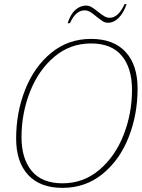

<svg xmlns="http://www.w3.org/2000/svg" viewBox="-20 -898 685 928"><path d="M396 -871Q410 -871 422 -864Q434 -857 454 -841Q473 -826 485 -819Q497 -812 510 -812Q552 -812 582 -878H592Q577 -835 553.5 -811.5Q530 -788 502 -788Q489 -788 478 -794.5Q467 -801 447 -817Q430 -832 416.5 -840Q403 -848 389 -848Q346 -848 318 -786H307Q321 -830 344.5 -850.5Q368 -871 396 -871ZM58 -228Q58 -355 102 -465.5Q146 -576 228 -643Q310 -710 420 -710Q529 -710 587 -647Q645 -584 645 -470Q645 -344 601.5 -234Q558 -124 475.5 -57Q393 10 282 10Q174 10 116 -52.5Q58 -115 58 -228ZM618 -464Q618 -569 568.5 -628.5Q519 -688 420 -688Q319 -688 242.5 -623.5Q166 -559 125 -454.5Q84 -350 84 -235Q84 -131 133.5 -71.5Q183 -12 282 -12Q383 -12 459.5 -76.5Q536 -141 577 -245Q618 -349 618 -464Z"/></svg>

Font: Trirong Thin
Style: Italic
Weight: 250
Italic angle: -12°
Designer: Katatrad Team
Foundry: CadsonDemak
Version: Version 1.001